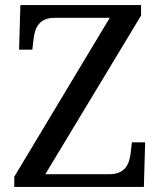

<svg xmlns="http://www.w3.org/2000/svg" viewBox="-20 -734 632 754"><path d="M36 0H545L550 -175H498L493 -132C488 -88 470 -50 410 -50H158L534 -673V-714H60L55 -539H107L112 -582C117 -626 135 -664 194 -664H411L36 -40Z"/></svg>

Font: Noto Serif
Style: Regular
Weight: 400
Designer: Monotype Design Team
Foundry: Monotype Imaging Inc.
Version: Version 2.015